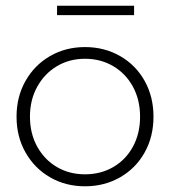

<svg xmlns="http://www.w3.org/2000/svg" viewBox="-20 -649 602 673"><path d="M278 4Q210 4 155.5 -27.5Q101 -59 69.5 -114.5Q38 -170 38 -240Q38 -310 69.5 -365.5Q101 -421 155.5 -452.5Q210 -484 278 -484Q346 -484 401 -452.5Q456 -421 487 -365.5Q518 -310 518 -240Q518 -170 487 -114.5Q456 -59 401 -27.5Q346 4 278 4ZM278 -38Q333 -38 377 -63.5Q421 -89 446 -135Q471 -181 471 -240Q471 -299 446 -345Q421 -391 377 -417Q333 -443 278 -443Q223 -443 179.5 -417Q136 -391 110.5 -345Q85 -299 85 -240Q85 -181 110.5 -135Q136 -89 179.5 -63.5Q223 -38 278 -38ZM180 -629H450V-596H180Z"/></svg>

Font: Montserrat Ace
Style: Light
Weight: 300
Designer: Julieta Ulanovsky
Foundry: Julieta Ulanovsky
Version: Version 1